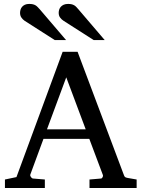

<svg xmlns="http://www.w3.org/2000/svg" viewBox="-20 -948 714 968"><path d="M314 -558.1 216.8 -295.9H412.1ZM431.2 0V-43L488.8 -47.9Q493.7 -47.9 497.1 -54.4Q500.5 -61 499 -64.9L430.2 -248H199.2L132.8 -67.9Q131.8 -64.9 132.8 -61.5Q133.8 -58.1 136.2 -54.9Q138.7 -51.8 141.6 -49.8Q144.5 -47.9 147 -47.9L206.1 -43V0H4.9V-43L63 -55.2L295.9 -687H371.1L603 -69.8Q606.4 -59.6 609.6 -56.2Q612.8 -52.7 624 -50.8L668.9 -43V0ZM255.9 -746.1 104 -843.3Q94.2 -850.1 87.6 -859.9Q81.1 -869.6 81.1 -883.3Q81.1 -891.1 83.5 -899.2Q85.9 -907.2 91.3 -913.6Q96.7 -919.9 105.5 -924.1Q114.3 -928.2 127 -928.2Q137.7 -928.2 145.3 -926.5Q152.8 -924.8 158.7 -921.4Q164.6 -918 169.4 -912.8Q174.3 -907.7 180.2 -901.4L313 -746.1ZM452.1 -746.1 300.3 -843.3Q289.6 -850.1 282.7 -859.9Q275.9 -869.6 275.9 -883.3Q275.9 -891.1 278.3 -899.2Q280.8 -907.2 286.4 -913.6Q292 -919.9 301 -924.1Q310.1 -928.2 323.2 -928.2Q333.5 -928.2 340.8 -926.5Q348.1 -924.8 354 -921.4Q359.9 -918 364.7 -912.8Q369.6 -907.7 375 -901.4L507.8 -746.1Z"/></svg>

Font: Charis SIL Phon
Style: Regular
Weight: 400
Foundry: SIL International
Version: Version 5.000